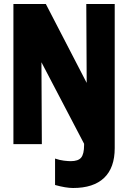

<svg xmlns="http://www.w3.org/2000/svg" viewBox="-20 -720 640 959"><path d="M345 219Q309 219 255 204V72Q278 80 299.5 82.5Q321 85 333 85Q371 85 385.5 67Q400 49 400 5V-2L187 -409L189 0H47V-700H209L413 -306L411 -700H553V20Q553 118 500 168.5Q447 219 345 219Z"/></svg>

Font: Red Hat Mono VF Light
Style: Regular
Weight: 300
Monospace: yes
Designer: Pentagram, MCKL
Foundry: Pentagram, MCKL
Version: Version 1.023